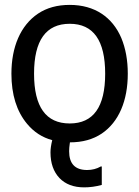

<svg xmlns="http://www.w3.org/2000/svg" viewBox="-20 -581 583 804"><path d="M515.1 -272.5C515.1 -329.1 505.9 -378.9 487.8 -422.4C450.7 -508.8 377 -560.5 272 -560.5C219.7 -560.5 175.8 -548.3 139.2 -523.9C65.9 -474.6 27.8 -384.3 27.8 -272.5C27.8 -184.6 49.8 -114.7 93.3 -62.5C122.1 -27.8 157.2 -5.4 198.7 5.9C193.8 25.9 191.4 43 191.4 57.1C191.4 102.5 204.1 138.2 229 164.6C253.9 190.4 288.1 203.6 332.5 203.6C356.4 203.6 381.3 200.2 406.2 193.4V116.2H401.9C384.8 126 365.7 130.9 344.7 130.9C294.4 130.9 269.5 104.5 269.5 52.2C269.5 42 270.5 31.7 272 21.5L272.9 15.1C325.2 15.1 369.1 2.9 405.8 -21.5C478 -70.3 515.1 -159.7 515.1 -272.5ZM420.4 -272.5C420.4 -133.3 371.1 -64 272 -64C172.4 -64 122.6 -133.3 122.6 -272.5C122.6 -411.6 172.4 -481.4 272 -481.4C371.1 -481.4 420.4 -411.6 420.4 -272.5Z"/></svg>

Font: SG Kara
Style: Regular
Weight: 400
Designer: Damoon Khanjanzadeh
Version: Version 1.000